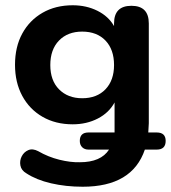

<svg xmlns="http://www.w3.org/2000/svg" viewBox="-20 -519 649 729"><path d="M292 -146Q348 -146 380.5 -180Q413 -214 413 -272Q413 -331 380.5 -365Q348 -399 292 -399Q237 -399 204 -365Q171 -331 171 -272Q171 -213 204.5 -179.5Q238 -146 292 -146ZM294 190Q230 190 174 177Q118 164 80 139Q61 128 57.5 109.5Q54 91 62.5 74.5Q71 58 87.5 51Q104 44 125 55Q163 77 205.5 87.5Q248 98 283 97Q363 97 394 49H316Q301 49 292 40Q283 31 283 16Q283 -16 316 -16H415V-28V-130Q394 -91 351.5 -69Q309 -47 256 -47Q191 -47 141.5 -75.5Q92 -104 64.5 -155Q37 -206 37 -273Q37 -341 64.5 -391.5Q92 -442 141.5 -470.5Q191 -499 256 -499Q308 -499 350 -478Q392 -457 413 -420V-430Q413 -497 479 -497Q545 -497 545 -430V-51L543 -16H575Q609 -16 609 16Q609 49 575 49H530Q482 190 294 190Z"/></svg>

Font: Chiron GoRound TC SB
Style: Regular
Weight: 500
Designer: Ryoko NISHIZUKA 西塚涼子 (kana, bopomofo & ideographs); Paul D. Hunt (Latin, Greek & Cyrillic); Sandoll Communications 산돌커뮤니
Foundry: Adobe
Version: Version 1.000;hotconv 1.1.1;makeotfexe 2.6.0